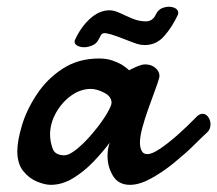

<svg xmlns="http://www.w3.org/2000/svg" viewBox="-20 -525 632 558"><path d="M127.4 12.2Q110.8 12.2 87.9 2.9Q64.9 -6.3 47.6 -27.8Q30.3 -49.3 30.3 -85.4Q30.3 -115.7 43.9 -161.1Q57.6 -206.5 86.9 -250.5Q116.2 -295.4 161.9 -325.2Q207.5 -355 267.6 -355Q289.1 -355 305.2 -349.6Q321.3 -344.2 332.5 -337.9Q338.9 -334 344.5 -329.8Q350.1 -325.7 355 -320.8L372.1 -329.1Q379.4 -332.5 387.5 -335.2Q395.5 -337.9 401.4 -337.9Q419.9 -337.9 431.6 -327.6Q443.4 -317.4 443.4 -305.2Q443.4 -301.3 442.9 -299.8Q439.5 -286.1 430.4 -262.2Q421.4 -238.3 411.1 -209Q400.9 -180.7 393.8 -154.3Q386.7 -127.9 386.7 -110.8Q386.7 -96.2 391.6 -86.7Q396.5 -77.1 408.2 -77.1Q422.4 -77.1 446.3 -93.5Q470.2 -109.9 495.6 -132.3Q509.3 -144.5 523.9 -158.4Q538.6 -172.4 553.7 -188Q561.5 -194.3 568.8 -194.3Q578.6 -194.3 585.2 -184.8Q591.8 -175.3 591.8 -163.6Q591.8 -149.9 582.5 -140.6Q563 -122.6 542.5 -102.1Q522 -81.5 485.8 -51.8Q453.6 -25.4 419.4 -6.6Q385.3 12.2 357.9 12.2Q323.7 12.2 308.1 -14.4Q292.5 -41 292.5 -71.3Q292.5 -93.3 298.8 -110.4Q278.8 -83.5 251.5 -54.9Q224.1 -26.4 192.4 -7.1Q160.6 12.2 127.4 12.2ZM166.5 -73.7Q182.1 -73.7 205.8 -93.8Q229.5 -113.8 251.5 -140.6Q275.9 -169.9 290 -193.8Q304.2 -217.8 304.2 -226.1Q304.2 -244.6 282.7 -255.6Q261.2 -266.6 244.1 -266.6Q213.9 -266.6 186.8 -247.1Q159.7 -227.5 142.6 -197Q125.5 -166.5 125.5 -133.8Q125.5 -114.7 132.6 -94.2Q139.6 -73.7 166.5 -73.7ZM224.6 -387.7Q213.4 -387.7 205.1 -392.1Q196.8 -396.5 196.8 -403.8Q196.8 -406.7 197.8 -408.7Q214.8 -446.3 241.7 -470.7Q268.6 -495.1 298.3 -495.1Q311.5 -495.1 328.6 -487.1Q345.7 -479 365 -470.9Q384.3 -462.9 403.3 -462.9Q423.3 -462.9 432.1 -481.4Q439.5 -498 455.3 -502.9Q471.2 -507.8 484.6 -503.2Q498 -498.5 498 -486.8V-485.8Q498 -484.9 497.6 -484.4Q497.6 -484.4 496.6 -481.4Q480 -445.8 457 -419.9Q434.1 -394 400.4 -394Q396.5 -394 388.7 -395Q380.9 -396 362.5 -403.1Q344.2 -410.2 323.7 -418Q303.2 -425.8 288.6 -428.2L286.6 -428.7H284.7Q275.9 -428.7 272.7 -421.9Q269.5 -415 265.6 -408.7Q259.8 -397.5 247.3 -392.6Q234.9 -387.7 224.6 -387.7Z"/></svg>

Font: Damion
Style: Regular
Weight: 400
Designer: Vernon Adams
Foundry: Vernon Adams
Version: Version 1.100; ttfautohint (v1.8.4.7-5d5b)